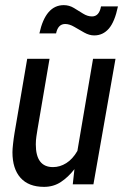

<svg xmlns="http://www.w3.org/2000/svg" viewBox="-20 -718 488 748"><path d="M151.5 10Q91.5 10 60 -25.2Q28.5 -60.5 28.5 -125Q28.5 -136.5 30.8 -157Q33 -177.5 36.5 -199L86 -489H173L126 -213.5Q124 -202 121.8 -186.5Q119.5 -171 119.5 -155.5Q119.5 -67 186.5 -67Q213.5 -67 238.2 -82.5Q263 -98 281.5 -130L342.5 -489H430L344 0H263.5L270 -59Q246 -28 217.2 -9Q188.5 10 151.5 10ZM347 -580Q328 -580 308 -591.2Q288 -602.5 269.2 -613.5Q250.5 -624.5 234 -624.5Q206 -624.5 198.5 -588H133.5Q157.5 -698 228.5 -698Q249.5 -698 267.8 -687Q286 -676 303.5 -665Q321 -654 338.5 -654Q366.5 -654 373.5 -693H439.5Q427 -633 404 -606.5Q381 -580 347 -580Z"/></svg>

Font: Cabin Condensed
Style: Italic
Weight: 400
Width: 3
Italic angle: -10°
Designer: Pablo Impallari
Foundry: Pablo Impallari. http://www.impallari.com Igino Marini. http://www.ikern.com
Version: Version 3.001; ttfautohint (v1.8.3)